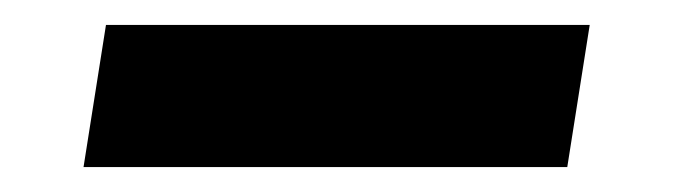

<svg xmlns="http://www.w3.org/2000/svg" viewBox="-20 -417 540 154"><path d="M47 -283 65 -397H453L435 -283Z"/></svg>

Font: Iosevka SS18 Heavy
Style: Italic
Weight: 900
Italic angle: -9°
Monospace: yes
Designer: Belleve Invis
Foundry: Belleve Invis
Version: Version 25.1.1; ttfautohint (v1.8.4)